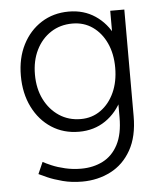

<svg xmlns="http://www.w3.org/2000/svg" viewBox="-52 -558 686 815"><g transform="rotate(-5 291.0 -150.0)"><path d="M266 212Q221 212 183 202Q145 192 119 180.5Q93 169 83 164L105 114Q117 121 141.5 131.5Q166 142 198.5 149.5Q231 157 266 157Q318 157 359 136Q400 115 423.5 70Q447 25 447 -46V-500H507V-46Q507 41 474.5 98.5Q442 156 387 184Q332 212 266 212ZM271 0Q205 0 154 -33Q103 -66 74 -124.5Q45 -183 45 -258Q45 -333 74 -390Q103 -447 154 -479.5Q205 -512 271 -512Q335 -512 383.5 -479.5Q432 -447 459.5 -390Q487 -333 487 -258Q487 -183 459.5 -124.5Q432 -66 383.5 -33Q335 0 271 0ZM283 -53Q331 -53 368 -79.5Q405 -106 426 -152Q447 -198 447 -258Q447 -317 426 -362.5Q405 -408 368 -434Q331 -460 282 -460Q230 -460 190 -434Q150 -408 127.5 -362.5Q105 -317 105 -258Q105 -198 128 -152Q151 -106 191 -79.5Q231 -53 283 -53Z"/></g></svg>

Font: Figtree Light Light
Style: Regular
Weight: 300
Version: Version 2.001;gftools[0.9.30]